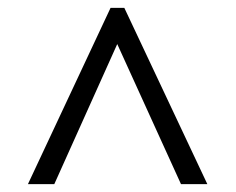

<svg xmlns="http://www.w3.org/2000/svg" viewBox="-20 -672 599 488"><path d="M51 -204 261 -652H296L507 -204H440L278 -560L118 -204Z"/></svg>

Font: Noto Serif Telugu
Style: Regular
Weight: 400
Designer: Jelle Bosma - Monotype Design Team
Foundry: Monotype Imaging Inc.
Version: Version 2.003